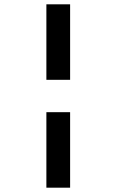

<svg xmlns="http://www.w3.org/2000/svg" viewBox="-20 -720 540 890"><path d="M195 -350V-700H305V-350ZM195 150V-200H305V150Z"/></svg>

Font: Funnel Sans ExtraBold
Style: Regular
Weight: 800
Version: Version 1.000; Beta; Release 5; Build 24; ttfautohint (v1.8.